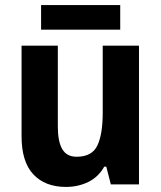

<svg xmlns="http://www.w3.org/2000/svg" viewBox="-20 -727 635 757"><path d="M528 -547V0H417L399 -70H391Q368 -29 328 -9.5Q288 10 240 10Q158 10 111.5 -39.5Q65 -89 65 -190V-547H208V-228Q208 -169 225.5 -139Q243 -109 282 -109Q343 -109 364 -153.5Q385 -198 385 -282V-547ZM454 -707V-610H142V-707Z"/></svg>

Font: Noto Sans Khmer UI SemiCondensed
Style: Bold
Weight: 700
Width: 4
Designer: Danh Hong and the Monotype Design Team
Foundry: Monotype Imaging Inc.
Version: Version 2.002; ttfautohint (v1.8.4.7-5d5b)